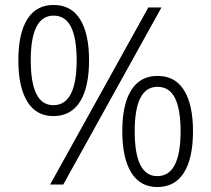

<svg xmlns="http://www.w3.org/2000/svg" viewBox="-20 -744 852 774"><path d="M196 -724Q267 -724 303 -666Q339 -608 339 -501Q339 -392 302.5 -334Q266 -276 195 -276Q126 -276 90 -334.5Q54 -393 54 -501Q54 -609 90 -666.5Q126 -724 196 -724ZM631 -714 235 0H182L578 -714ZM196 -681Q104 -681 104 -501Q104 -320 195 -320Q289 -320 289 -501Q289 -589 266.5 -635Q244 -681 196 -681ZM615 -438Q686 -438 722 -380Q758 -322 758 -215Q758 -106 721.5 -48Q685 10 614 10Q545 10 509 -48.5Q473 -107 473 -215Q473 -323 509 -380.5Q545 -438 615 -438ZM615 -394Q523 -394 523 -215Q523 -34 614 -34Q708 -34 708 -215Q708 -303 685.5 -348.5Q663 -394 615 -394Z"/></svg>

Font: Noto Sans Cherokee Light
Style: Regular
Weight: 300
Designer: Monotype Design Team
Foundry: Monotype Imaging Inc.
Version: Version 2.001; ttfautohint (v1.8.4.7-5d5b)